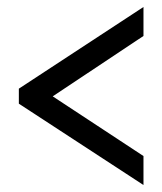

<svg xmlns="http://www.w3.org/2000/svg" viewBox="-20 -633 465 550"><path d="M391 -103 34 -336V-379L391 -613V-530L131 -357L391 -186Z"/></svg>

Font: Noto Serif Thai ExtraCondensed Black
Style: Regular
Weight: 900
Width: 2
Designer: Monotype Design Team
Foundry: Monotype Imaging Inc.
Version: Version 2.002; ttfautohint (v1.8.4.7-5d5b)